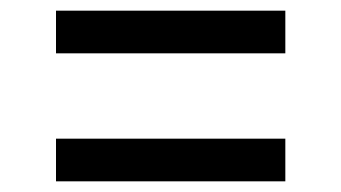

<svg xmlns="http://www.w3.org/2000/svg" viewBox="-20 -510 640 360"><path d="M85 -410V-490H515V-410ZM85 -170V-250H515V-170Z"/></svg>

Font: NKDuy Mono
Style: Regular
Weight: 400
Monospace: yes
Designer: NKDuy
Foundry: NKDuy
Version: Version 2.251; ttfautohint (v1.8.4.7-5d5b)